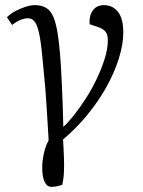

<svg xmlns="http://www.w3.org/2000/svg" viewBox="-20 -540 555 746"><path d="M180 186Q162 186 153 166Q144 146 144 110Q144 93 147 74Q150 55 155.5 37Q161 19 169 5Q167 -30 165 -61.5Q163 -93 161 -126Q159 -159 156 -197Q153 -235 148 -283Q142 -354 135 -394.5Q128 -435 117.5 -452Q107 -469 89 -469Q76 -469 60.5 -463Q45 -457 27 -443L7 -473Q21 -487 40 -497Q59 -507 79 -513.5Q99 -520 115 -520Q151 -520 170.5 -500.5Q190 -481 200 -432Q210 -383 216 -294Q218 -259 220 -219.5Q222 -180 223.5 -137Q225 -94 226 -47Q244 -63 267 -92Q290 -121 313.5 -157.5Q337 -194 356 -234Q375 -274 387 -312.5Q399 -351 399 -384Q399 -406 389.5 -417.5Q380 -429 358 -436L328 -446Q326 -480 341 -500Q356 -520 384 -520Q418 -520 438.5 -494Q459 -468 459 -414Q459 -368 442 -313.5Q425 -259 394 -203Q363 -147 320 -94.5Q277 -42 225 2Q226 17 227 37.5Q228 58 228.5 75.5Q229 93 229 103Q229 130 227 147.5Q225 165 222 178Q207 183 197 184.5Q187 186 180 186Z"/></svg>

Font: Literata 18pt Light
Style: Italic
Weight: 300
Italic angle: -2°
Designer: Latin by Veronika Burian and Jose Scaglione. Greek by Irene Vlachou. Cyrillic by Vera Evstafieva
Foundry: TypeTogether
Version: Version 3.103;gftools[0.9.29]